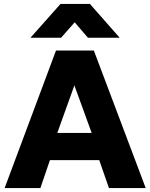

<svg xmlns="http://www.w3.org/2000/svg" viewBox="-20 -957 765 977"><path d="M3.5 0 265 -700H457.5L721.5 0H534.5L485 -142H234L185.5 0ZM271.5 -280.5H446.5L358.5 -522.5ZM135 -765 288 -937H437.5L589 -765H427.5L360 -843.5L291 -765Z"/></svg>

Font: Geologica
Style: Bold
Weight: 700
Designer: Sindre Bremnes, Frode Helland
Foundry: Monokrom Skriftforlag AS
Version: Version 1.010; ttfautohint (v1.8.4.7-5d5b);gftools[0.9.28]